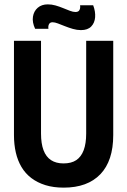

<svg xmlns="http://www.w3.org/2000/svg" viewBox="-20 -847 583 880"><path d="M272 13Q225 13 188 1.5Q151 -10 123.5 -31Q96 -52 78.5 -81.5Q61 -111 52.5 -148Q44 -185 44 -228V-660H168V-235Q168 -189 179.5 -158.5Q191 -128 214 -113Q237 -98 271 -98Q307 -98 329.5 -113Q352 -128 363.5 -158.5Q375 -189 375 -235V-660H499V-228Q499 -110 440 -48.5Q381 13 272 13ZM351 -709Q333 -709 314 -714.5Q295 -720 277.5 -727Q260 -734 245.5 -739.5Q231 -745 221 -745Q209 -745 204.5 -736Q200 -727 202 -715H141Q127 -745 131 -770.5Q135 -796 153 -811.5Q171 -827 199 -827Q217 -827 234.5 -822Q252 -817 269 -810Q286 -803 300.5 -797.5Q315 -792 326 -792Q340 -792 344.5 -801.5Q349 -811 347 -823H407Q418 -794 416 -768Q414 -742 398 -725.5Q382 -709 351 -709Z"/></svg>

Font: Bricolage Grotesque 72pt SemiCondensed SemiBold
Style: Regular
Weight: 600
Width: 4
Designer: Mathieu Triay
Foundry: Atelier Triay
Version: Version 1.001;gftools[0.9.33.dev8+g029e19f]